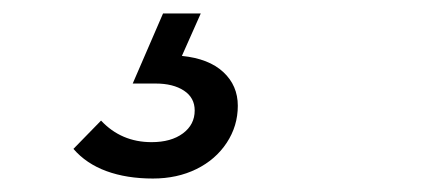

<svg xmlns="http://www.w3.org/2000/svg" viewBox="-20 -20 640 285"><path d="M207 245Q168 245 138 234Q108 223 89 201L130 159Q160 191 205 191Q234 191 251.5 178Q269 165 269 144Q269 125 253 114.5Q237 104 211 104H177L222 0H278L250 63Q290 67 311.5 87Q333 107 333 137Q333 167 316.5 192Q300 217 271.5 231Q243 245 207 245Z"/></svg>

Font: Red Hat Text SemiBold
Style: Italic
Weight: 600
Italic angle: -12°
Designer: Pentagram, MCKL
Foundry: Pentagram, MCKL
Version: Version 1.023